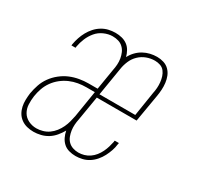

<svg xmlns="http://www.w3.org/2000/svg" viewBox="-124 -679 847 827"><g transform="rotate(30 300.0 -265.0)"><path d="M134 8Q117 8 101 4Q85 0 72 -9.5Q59 -19 51 -32.5Q43 -46 39.5 -62Q36 -78 36.5 -95Q37 -112 39 -128Q43 -151 50.5 -173Q58 -195 72 -214.5Q86 -234 105.5 -249.5Q125 -265 146.5 -274Q168 -283 191 -287Q214 -291 236 -291H281L298 -394Q301 -408 302 -423Q303 -438 300.5 -452.5Q298 -467 292.5 -479.5Q287 -492 277 -501.5Q267 -511 253.5 -515Q240 -519 225 -519Q204 -519 182.5 -509.5Q161 -500 146.5 -482.5Q132 -465 123.5 -444.5Q115 -424 111 -402Q111 -400 111 -398.5Q111 -397 110 -396H90Q90 -398 90.5 -399.5Q91 -401 91 -403Q94 -420 99.5 -436.5Q105 -453 113.5 -468.5Q122 -484 134 -497.5Q146 -511 161.5 -520.5Q177 -530 194 -534Q211 -538 228 -538Q245 -538 260.5 -534Q276 -530 288 -521Q300 -512 307.5 -498.5Q315 -485 319 -470Q327 -486 340 -499.5Q353 -513 368.5 -521.5Q384 -530 401 -534Q418 -538 435 -538Q452 -538 468 -533Q484 -528 495.5 -516.5Q507 -505 513 -490Q519 -475 521 -458.5Q523 -442 522 -425Q521 -408 518 -391L495 -256H297L277 -136Q274 -122 273 -107.5Q272 -93 274 -79Q276 -65 281 -52Q286 -39 295.5 -29.5Q305 -20 318.5 -15.5Q332 -11 346 -11Q360 -11 374 -15Q388 -19 400.5 -27.5Q413 -36 422.5 -48Q432 -60 438.5 -73.5Q445 -87 449 -100.5Q453 -114 456 -128Q456 -130 456 -131.5Q456 -133 457 -134H477Q477 -132 477 -130.5Q477 -129 476 -127Q474 -110 468.5 -94Q463 -78 455 -62.5Q447 -47 435 -33Q423 -19 408 -9.5Q393 0 376 4Q359 8 343 8Q326 8 310 3.5Q294 -1 282.5 -11.5Q271 -22 264 -36.5Q257 -51 254 -67Q245 -51 232.5 -36Q220 -21 204 -11Q188 -1 169.5 3.5Q151 8 134 8ZM300 -274H478L497 -394Q500 -408 501 -422Q502 -436 500.5 -450Q499 -464 495 -476.5Q491 -489 483 -499.5Q475 -510 462 -514.5Q449 -519 435 -519Q414 -519 394 -511.5Q374 -504 358.5 -489Q343 -474 334.5 -454Q326 -434 323 -414ZM137 -11Q152 -11 168 -15.5Q184 -20 197.5 -29.5Q211 -39 221.5 -52.5Q232 -66 239 -81Q246 -96 250 -111.5Q254 -127 257 -142L278 -272H236Q216 -272 195.5 -268.5Q175 -265 155.5 -256.5Q136 -248 119 -234.5Q102 -221 89.5 -203.5Q77 -186 70 -166Q63 -146 60 -126Q57 -105 58 -84Q59 -63 69 -46Q79 -29 97.5 -20Q116 -11 137 -11Z"/></g></svg>

Font: Iosevka Curly Slab ThExObl
Style: Regular
Weight: 100
Width: 7
Italic angle: -9°
Monospace: yes
Designer: Belleve Invis
Foundry: Belleve Invis
Version: Version 11.1.0; ttfautohint (v1.8.3)